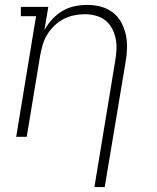

<svg xmlns="http://www.w3.org/2000/svg" viewBox="-20 -558 640 783"><path d="M365 205 450 -311Q454 -334 455 -357Q456 -380 451.5 -401.5Q447 -423 436.5 -442.5Q426 -462 409.5 -475Q393 -488 371 -494Q349 -500 326 -500Q304 -500 282 -495.5Q260 -491 239.5 -480.5Q219 -470 202 -453.5Q185 -437 173 -417.5Q161 -398 154.5 -376.5Q148 -355 144 -333L89 0H46L127 -492H65V-530H177L161 -435Q174 -459 193 -479.5Q212 -500 235 -513.5Q258 -527 284 -532.5Q310 -538 335 -538Q364 -538 391 -531Q418 -524 439.5 -507.5Q461 -491 474 -467.5Q487 -444 493 -417Q499 -390 498 -361.5Q497 -333 492 -304L407 205Z"/></svg>

Font: Iosevka Curly Slab XLtEx
Style: Italic
Weight: 200
Width: 7
Italic angle: -9°
Monospace: yes
Designer: Belleve Invis
Foundry: Belleve Invis
Version: Version 11.1.0; ttfautohint (v1.8.3)